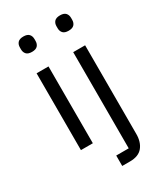

<svg xmlns="http://www.w3.org/2000/svg" viewBox="-229 -828 954 1117"><g transform="rotate(-30 248.0 -270.0)"><path d="M125 -637Q99 -637 87.5 -649.5Q76 -662 76 -682V-695Q76 -715 87.5 -727.5Q99 -740 125 -740Q151 -740 162.5 -727.5Q174 -715 174 -695V-682Q174 -662 162.5 -649.5Q151 -637 125 -637ZM85 -516H165V0H85ZM331 -516H411V80Q411 134 384 167Q357 200 299 200H247V130H331ZM371 -637Q345 -637 333.5 -649.5Q322 -662 322 -682V-695Q322 -715 333.5 -727.5Q345 -740 371 -740Q397 -740 408.5 -727.5Q420 -715 420 -695V-682Q420 -662 408.5 -649.5Q397 -637 371 -637Z"/></g></svg>

Font: IBM Plex Sans Thai
Style: Regular
Weight: 400
Designer: Mike Abbink, Paul van der Laan, Pieter van Rosmalen, Ben Mitchell, Mark Frömberg
Foundry: Bold Monday
Version: Version 1.2